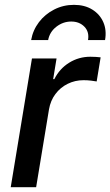

<svg xmlns="http://www.w3.org/2000/svg" viewBox="-20 -784 462 804"><path d="M24.9 0 113.8 -539.1H216.8L202.6 -452.6H207.5Q229.5 -496.6 269.8 -521.5Q310.1 -546.4 358.4 -546.4Q368.7 -546.4 381.1 -545.7Q393.6 -544.9 401.4 -543.9L384.8 -442.9Q377.4 -444.3 361.8 -446.3Q346.2 -448.2 329.6 -448.2Q294.4 -448.2 263.7 -433.1Q232.9 -418 212.2 -390.4Q191.4 -362.8 185.1 -325.7L131.3 0ZM289.6 -763.7Q334.5 -763.7 366.2 -744.1Q397.9 -724.6 412.6 -691.2Q427.2 -657.7 419.9 -616.2H348.6Q354.5 -650.4 333.5 -672.1Q312.5 -693.8 278.3 -693.8Q244.1 -693.8 216.1 -672.1Q188 -650.4 181.6 -616.2H110.4Q117.7 -657.7 143.1 -691.2Q168.5 -724.6 206.8 -744.1Q245.1 -763.7 289.6 -763.7Z"/></svg>

Font: Inter 18pt Medium
Style: Italic
Weight: 500
Italic angle: -9.3988°
Designer: Rasmus Andersson
Foundry: rsms
Version: Version 4.001;git-66647c0bb